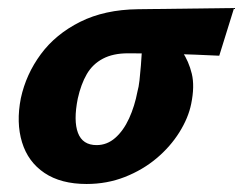

<svg xmlns="http://www.w3.org/2000/svg" viewBox="-20 -445 604 479"><path d="M196 14Q132 14 91 -13.5Q50 -41 35 -90Q20 -139 32 -200Q45 -260 82 -310Q119 -360 180 -390.5Q241 -421 324 -422L564 -425L527 -306Q466 -309 410.5 -310.5Q355 -312 299 -312Q262 -312 236.5 -298.5Q211 -285 196.5 -260Q182 -235 174 -199Q163 -144 174.5 -113.5Q186 -83 221 -83Q247 -83 267.5 -101Q288 -119 302 -149.5Q316 -180 323 -217Q326 -227 328 -244.5Q330 -262 331.5 -281.5Q333 -301 334 -318Q335 -335 333 -341L402 -363Q418 -341 434.5 -316.5Q451 -292 458.5 -261Q466 -230 457 -186Q450 -151 427.5 -115Q405 -79 370.5 -50Q336 -21 291.5 -3.5Q247 14 196 14Z"/></svg>

Font: Ysabeau Office ExtraBold
Style: Italic
Weight: 800
Italic angle: -12°
Designer: Christian Thalmann (Catharsis Fonts)
Version: Version 2.001;gftools[0.9.30]; featfreeze: tnum,lnum,ss02